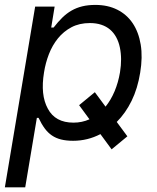

<svg xmlns="http://www.w3.org/2000/svg" viewBox="-23 -573 652 797"><path d="M-2.8 204.5 122.9 -545.5H203.8L189.6 -458.8H199.6Q217.7 -482.2 235.6 -499.8Q253.6 -517.4 274 -529.1Q294.4 -540.8 318.5 -546.7Q342.7 -552.6 372.9 -552.6Q424.4 -552.6 463.8 -532.8Q503.2 -513.1 527.9 -476.4Q552.6 -439.6 561.1 -387.8Q569.6 -335.9 558.9 -271.3Q548.3 -205.6 523.3 -154.5Q498.2 -103.3 461.6 -66.8L505.7 -7.1L440.3 46.9L393.8 -16.3Q340.6 11.4 280.5 11.4Q252.1 11.4 230.6 6Q209.2 0.7 192.5 -10.7Q175.8 -22 162.5 -40.1Q149.1 -58.2 137.1 -83.8H130L81.7 204.5ZM175.4 -122.2Q206 -63.9 282 -63.9Q317.5 -63.9 348.4 -77.8L305.4 -136.4L370.7 -190.3L415.1 -130.3Q437.5 -158 452.8 -194.4Q468 -230.8 475.1 -272.7Q479.8 -301.5 479.6 -327.4Q479.4 -353.3 474.4 -376.8Q469.5 -399.9 459.3 -418.5Q449.2 -437.1 433.8 -450.3Q418.3 -463.4 397.5 -470.3Q376.8 -477.3 350.1 -477.3Q306.5 -477.3 273.6 -459.9Q240.8 -442.5 217.5 -413.7Q194.2 -384.9 180 -348.2Q165.8 -311.4 159.8 -272.7Q144.2 -179 175.4 -122.2Z"/></svg>

Font: Inter P
Style: Italic
Weight: 400
Italic angle: -9.40001°
Designer: Rasmus Andersson
Foundry: rsms
Version: Version 3.018;git-588b23468